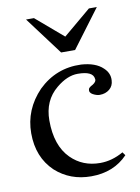

<svg xmlns="http://www.w3.org/2000/svg" viewBox="-81 -747 594 812"><g transform="rotate(-10 216.0 -341.5)"><path d="M111 -254Q111 -340 171 -389Q218 -428 263 -428Q329 -428 332 -394Q335 -382 317 -371Q301 -363 299 -356Q295 -341 311 -332.5Q327 -324 340 -324Q365 -324 382 -338Q399 -352 400 -376Q402 -407 377 -430Q346 -460 284 -464Q177 -468 100 -393Q26 -316 26 -214Q26 -111 92 -48Q155 9 245 9Q342 9 402 -54L392 -68Q343 -40 292 -40Q217 -40 167 -90Q111 -146 111 -254ZM392 -692 270 -529H210L88 -692H122L239 -592L358 -692Z"/></g></svg>

Font: GFS Didot
Style: Regular
Weight: 400
Designer: Takis Katsoulidis and George D. Matthiopoulos
Foundry: Takis Katsoulidis and George D. Matthiopoulos
Version: Version 1.0